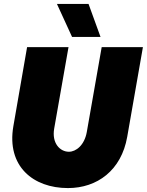

<svg xmlns="http://www.w3.org/2000/svg" viewBox="-20 -940 748 978"><path d="M326 18C475 18 598 -72 628 -243L708 -700H498L422 -267C410 -200 367 -167 331 -167C286 -167 243 -210 256 -285L329 -700H118L48 -297C13 -93 149 18 326 18ZM347 -752H492L431 -920H270Z"/></svg>

Font: Fixel Text 20240404 Black
Style: Italic
Weight: 900
Width: 4
Italic angle: -10°
Designer: AlfaBravo + MacPaw
Foundry: Kyrylo Tkachov, Marchela Mozhyna, Serhii Makarenko, Maria Weinstein, Zakhar Kryvoshyya
Version: Version 1.211;Glyphs 3.2 (3225)